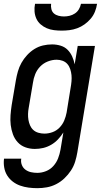

<svg xmlns="http://www.w3.org/2000/svg" viewBox="-27 -770 547 1003"><path d="M168 213Q145 213 122 210Q99 207 78 199.5Q57 192 39.5 178.5Q22 165 10.5 146.5Q-1 128 -5 105Q-9 82 -6 59H84Q81 76 87 91.5Q93 107 106 116.5Q119 126 135 129.5Q151 133 168 133Q191 133 213.5 124Q236 115 252 97Q268 79 276.5 57Q285 35 289 12L304 -78Q292 -59 276 -42Q260 -25 240 -13.5Q220 -2 198.5 3Q177 8 155 8Q129 8 105.5 -0.5Q82 -9 65.5 -27Q49 -45 40.5 -68.5Q32 -92 29 -117Q26 -142 28 -168.5Q30 -195 34 -221L56 -351Q60 -374 66.5 -397Q73 -420 85 -441.5Q97 -463 114.5 -482Q132 -501 153 -514Q174 -527 197.5 -532.5Q221 -538 245 -538Q268 -538 289.5 -531.5Q311 -525 326 -510Q341 -495 350 -475Q359 -455 363 -434L379 -530H469L377 26Q373 50 365.5 74.5Q358 99 343.5 121Q329 143 309.5 161.5Q290 180 266.5 192Q243 204 218 208.5Q193 213 168 213ZM205 -72Q226 -72 247 -79.5Q268 -87 284 -103.5Q300 -120 308.5 -140.5Q317 -161 321 -182L342 -312Q345 -328 346.5 -345Q348 -362 346.5 -377.5Q345 -393 340 -408.5Q335 -424 325 -435.5Q315 -447 300 -452.5Q285 -458 269 -458Q246 -458 223 -449Q200 -440 183 -422.5Q166 -405 157 -382.5Q148 -360 145 -337L123 -207Q120 -191 119.5 -175Q119 -159 121.5 -144Q124 -129 130 -115Q136 -101 147 -91Q158 -81 173.5 -76.5Q189 -72 205 -72ZM295 -610Q275 -610 255 -612.5Q235 -615 217.5 -622.5Q200 -630 185.5 -642.5Q171 -655 163 -672.5Q155 -690 153.5 -710Q152 -730 156 -750H240Q238 -736 241.5 -722Q245 -708 255 -699.5Q265 -691 279 -687.5Q293 -684 307 -684Q322 -684 336.5 -687.5Q351 -691 364 -699.5Q377 -708 385 -721.5Q393 -735 396 -750H480Q477 -729 469 -709Q461 -689 447 -672.5Q433 -656 415 -643Q397 -630 376.5 -622.5Q356 -615 335.5 -612.5Q315 -610 295 -610Z"/></svg>

Font: Iosevka Curly Medium Oblique
Style: Regular
Weight: 500
Italic angle: -9°
Monospace: yes
Designer: Belleve Invis
Foundry: Belleve Invis
Version: Version 11.1.0; ttfautohint (v1.8.3)